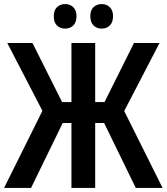

<svg xmlns="http://www.w3.org/2000/svg" viewBox="-22 -926 821 946"><path d="M-2 0 187 -380 14 -714H138L284 -423H330V-714H447V-423H493L638 -714H764L590 -379L779 0H647L491 -320H447V0H330V-320H287L131 0ZM243 -846Q243 -876 259 -891Q275 -906 299 -906Q323 -906 339 -890.5Q355 -875 355 -846Q355 -816 339 -800.5Q323 -785 299 -785Q275 -785 259 -800Q243 -815 243 -846ZM423 -846Q423 -876 439 -891Q455 -906 479 -906Q503 -906 519 -890.5Q535 -875 535 -846Q535 -816 519 -800.5Q503 -785 479 -785Q455 -785 439 -800.5Q423 -816 423 -846Z"/></svg>

Font: Noto Sans Condensed SemiBold
Style: Regular
Weight: 600
Width: 3
Designer: Monotype Design Team
Foundry: Monotype Imaging Inc.
Version: Version 2.013; ttfautohint (v1.8.4.7-5d5b)